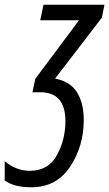

<svg xmlns="http://www.w3.org/2000/svg" viewBox="-94 -556 464 816"><path d="M39 240Q146 240 204 152.5Q262 65 262 -46Q262 -118 233 -164Q204 -210 140 -222L339 -481L350 -536H91L77 -470H242L56 -221L44 -164H77Q184 -164 184 -41Q184 38 147.5 104Q111 170 33 170Q-25 170 -74 129V211Q-34 240 39 240Z"/></svg>

Font: Noto Sans UI Condensed
Style: Italic
Weight: 400
Width: 3
Italic angle: -12°
Designer: Monotype Design Team
Foundry: Monotype Imaging Inc.
Version: Version 1.901